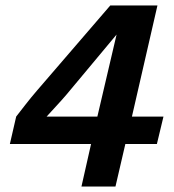

<svg xmlns="http://www.w3.org/2000/svg" viewBox="-20 -680 636 700"><path d="M277 0 312 -155H16L39 -255Q57 -278 74 -300Q91 -322 115 -350L382 -660H554L461 -255H576L552 -155H437L401 0ZM150 -255H335L405 -554L224 -337Q207 -317 188 -296.5Q169 -276 150 -255Z"/></svg>

Font: Kantumruy Pro SemiBold
Style: Italic
Weight: 600
Italic angle: -13°
Version: Version 1.002